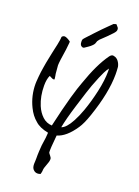

<svg xmlns="http://www.w3.org/2000/svg" viewBox="-195 -1153 898 1241"><g transform="rotate(20 253.5 -532.0)"><path d="M362.3 -1067.4Q365.7 -1069.3 379.9 -1072.8Q380.9 -1071.3 387.2 -1064.9Q393.6 -1058.6 396.2 -1054Q398.9 -1049.3 398.9 -1043.5V-1041.5V-1039.1Q398.9 -1028.8 382.8 -1011.7Q346.2 -973.1 326.7 -955.6Q308.1 -939.9 300.8 -926.8Q298.3 -917 294.7 -909.2Q291 -901.4 283.9 -894.5Q276.9 -887.7 272.7 -884Q268.6 -880.4 258.3 -873.5Q248 -866.7 244.6 -864.3Q243.7 -863.8 241 -861.8Q238.3 -859.9 236.6 -858.9Q234.9 -857.9 232.7 -857.2Q230.5 -856.4 228.3 -856.4Q226.1 -856.4 223.6 -857.9Q206.1 -862.3 206.1 -889.6V-895Q205.6 -898.9 207 -902.6Q208.5 -906.2 210 -908.4Q211.4 -910.6 215.1 -914.6Q218.8 -918.5 219.7 -919.9Q234.9 -937.5 264.2 -967.8Q293.5 -998 303.2 -1008.8Q313.5 -1020 333.5 -1039.1Q353.5 -1058.1 362.3 -1067.4ZM94.2 -884.3Q109.4 -882.8 135.3 -864.3Q135.7 -861.8 135.7 -856.9Q135.7 -848.6 133.1 -832Q130.4 -815.4 130.4 -806.6Q116.7 -721.2 116.2 -694.3Q116.2 -684.6 121.1 -636.7Q121.1 -635.3 123.5 -623.8Q126 -612.3 126 -606.4Q126 -601.6 125.5 -599.1Q125 -599.1 123.5 -598.9Q122.1 -598.6 121.6 -598.6Q116.2 -598.6 111.1 -600.6Q106 -602.5 99.6 -606.2Q93.3 -609.9 89.8 -611.3Q76.7 -585.4 76.7 -540Q76.7 -467.8 101.6 -407.7Q118.2 -368.2 146 -342.3Q173.8 -316.4 211.9 -314.5Q238.8 -434.6 264.6 -526.4Q287.1 -604 300.3 -637.7Q350.1 -781.7 406.2 -859.4Q417 -875 429.7 -875Q433.6 -875 437 -873.5Q455.6 -869.6 467.8 -853.3Q480 -836.9 483.9 -816.9Q486.3 -788.6 486.3 -766.1Q486.3 -638.2 425.8 -462.9Q403.8 -398.9 381.8 -366.7Q325.2 -281.7 263.2 -264.2Q262.7 -251.5 259 -215.6Q255.4 -179.7 255.4 -159.7Q255.4 -157.2 255.6 -152.3Q255.9 -147.5 255.9 -145Q257.8 -139.6 267.8 -127.9Q277.8 -116.2 277.8 -107.9V-104.5Q277.8 -89.8 266.8 -63.2Q255.9 -36.6 255.9 -22.5Q256.3 -14.6 251 4.4Q241.2 8.8 231 8.8Q214.4 8.8 203.6 -2Q189 -13.7 189 -42Q189 -48.8 189.9 -60.5Q190.4 -69.3 190.4 -81.5Q190.4 -85 190.4 -92.3Q190.4 -99.6 190.4 -103Q190.4 -120.6 191.4 -128.9L194.3 -171.4Q204.6 -236.3 204.6 -259.3V-262.2Q144.5 -273.9 114.3 -302.2Q78.6 -331.1 55.7 -378.9Q20.5 -450.7 20.5 -532.2Q20.5 -534.7 20.8 -539.3Q21 -543.9 21 -546.4Q22 -563.5 23.7 -581.8Q25.4 -600.1 27.3 -614.7Q29.3 -629.4 32.7 -650.1Q36.1 -670.9 38.3 -682.9Q40.5 -694.8 45.4 -718.3Q50.3 -741.7 52 -750.7Q53.7 -759.8 59.6 -785.9Q65.4 -812 66.9 -818.8Q74.2 -856.4 74.2 -863.8V-868.2Q73.7 -875.5 80.3 -879.9Q86.9 -884.3 94.2 -884.3ZM411.1 -751Q395 -719.7 366.2 -643.6Q354.5 -613.3 314.5 -483.4Q284.2 -385.3 272.9 -324.7Q305.2 -335.4 338.4 -397.5Q358.4 -434.6 375 -481Q399.4 -548.8 416.7 -627.4Q434.1 -706.1 434.1 -767.6Q434.1 -780.8 433.6 -786.6Q423.8 -776.4 411.1 -751Z"/></g></svg>

Font: Avessa
Style: Medium
Weight: 500
Designer: Arman Khorramak
Foundry: Arman Khorramak
Version: Version 1.000; ttfautohint (v1.8.1)